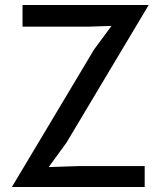

<svg xmlns="http://www.w3.org/2000/svg" viewBox="-20 -747 642 767"><path d="M27.5 0 356 -549.5 425.5 -643.5 333.5 -640.5H70V-727H574L245.5 -177L174.5 -79.5L293.5 -83.5H558V0Z"/></svg>

Font: Spline Sans
Style: Regular
Weight: 400
Designer: Eben Sorkin, Mirko Velimirovic
Foundry: Sorkin Type
Version: Version 1.001